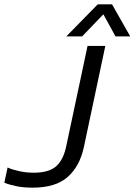

<svg xmlns="http://www.w3.org/2000/svg" viewBox="-44 -856 621 886"><path d="M262 -688 407 -836H473L557 -688H489L433 -790L335 -688ZM106 10Q66 10 33 3.5Q0 -3 -24 -13L-9 -83Q13 -73 45.5 -66Q78 -59 111 -59Q182 -59 215.5 -89Q249 -119 262 -183L360 -644H442L343 -177Q324 -89 268.5 -39.5Q213 10 106 10Z"/></svg>

Font: Kanit Light
Style: Italic
Weight: 300
Italic angle: -12°
Designer: Katatrad Team
Foundry: CadsonDemak
Version: Version 2.000; ttfautohint (v1.8.3)